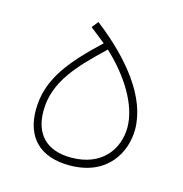

<svg xmlns="http://www.w3.org/2000/svg" viewBox="-75 -510 554 580"><g transform="rotate(15 202.5 -220.5)"><path d="M191 0C312 0 355 -87 355 -156C355 -256 273 -357 164 -441L148 -421L196 -383C109 -301 50 -233 50 -136C50 -49 100 0 191 0ZM190 -24C112 -24 73 -67 73 -139C73 -230 135 -294 213 -368C279 -307 331 -227 331 -156C331 -89 287 -24 190 -24Z"/></g></svg>

Font: Noto Sans Arabic UI Th
Style: Regular
Weight: 100
Designer: Monotype Design Team, Nadine Chahine and Nizar Qandah
Foundry: Monotype Imaging Inc.
Version: Version 2.010